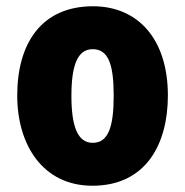

<svg xmlns="http://www.w3.org/2000/svg" viewBox="-20 -583 592 613"><path d="M516 -278C516 -460 419 -563 277 -563C112 -563 35 -444 35 -278C35 -120 117 10 275 10C446 10 516 -123 516 -278ZM208 -277C208 -378 229 -426 276 -426C326 -426 343 -377 343 -278C343 -178 326 -127 276 -127C228 -127 208 -179 208 -277Z"/></svg>

Font: Noto Sans Sinhala UI Condensed Black
Style: Regular
Weight: 900
Width: 3
Designer: Jelle Bosma - Monotype Design Team
Foundry: Monotype Imaging Inc.
Version: Version 2.006